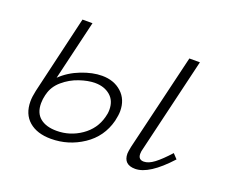

<svg xmlns="http://www.w3.org/2000/svg" viewBox="-78 -527 765 650"><g transform="rotate(20 304.0 -202.0)"><path d="M345 -162Q345 -148 340 -126Q324 -64 271.5 -29Q219 6 156 6Q106 6 77 -19Q48 -44 48 -90Q48 -106 53 -129L119 -410H155L104 -195Q133 -223 173 -238.5Q213 -254 247 -254Q290 -254 317.5 -229Q345 -204 345 -162ZM309 -154Q309 -187 287.5 -205Q266 -223 233 -223Q208 -223 177 -212.5Q146 -202 121 -180.5Q96 -159 89 -130L88 -127Q84 -111 84 -96Q84 -61 105.5 -43.5Q127 -26 165 -26Q213 -26 253 -53.5Q293 -81 305 -127Q309 -140 309 -154ZM417 -36Q417 -42 421 -62L504 -410H542L461 -69Q458 -59 458 -50Q458 -29 478 -29Q495 -29 515.5 -44.5Q536 -60 564 -91L580 -74Q509 4 459 4Q417 4 417 -36Z"/></g></svg>

Font: Ysabeau Light
Style: Italic
Weight: 300
Italic angle: -12°
Designer: Christian Thalmann (Catharsis Fonts)
Version: Version 0.003